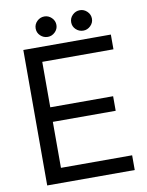

<svg xmlns="http://www.w3.org/2000/svg" viewBox="-99 -996 814 1065"><g transform="rotate(-10 308.0 -463.0)"><path d="M572 0H79V-763H572V-680H171V-424H525V-342H171V-83H572ZM167 -868Q167 -892 184.5 -909Q202 -926 226 -926Q249 -926 266.5 -909Q284 -892 284 -868Q284 -845 266.5 -828Q249 -811 226 -811Q202 -811 184.5 -827.5Q167 -844 167 -868ZM367 -868Q367 -892 384.5 -909Q402 -926 426 -926Q449 -926 466.5 -909Q484 -892 484 -868Q484 -845 466.5 -828Q449 -811 426 -811Q402 -811 384.5 -827.5Q367 -844 367 -868Z"/></g></svg>

Font: Open Sauce One
Style: Regular
Weight: 400
Designer: Alfredo Marco Pradil
Foundry: Creative Sauce Fz LLC
Version: Version 1.477